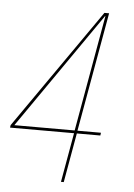

<svg xmlns="http://www.w3.org/2000/svg" viewBox="-50 -714 527 753"><g transform="rotate(5 213.0 -337.5)"><path d="M218.5 0H229.5L264 -194.5H356.5L358 -205.5H265.5L349 -675H330.5L2.5 -204.5L1 -194.5H253ZM17 -205.5 334 -662.5H335.5L254.5 -205.5Z"/></g></svg>

Font: Anybody Thin
Style: Italic
Weight: 100
Italic angle: -10°
Designer: Tyler Finck
Foundry: Etcetera Type Company
Version: Version 1.114;gftools[0.9.25]